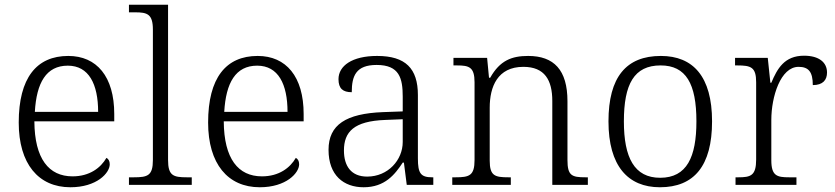

<svg xmlns="http://www.w3.org/2000/svg" viewBox="-20 -780 3524 810"><path d="M277 10C388 10 443 -50 443 -87C443 -101 437 -110 429 -114C405 -72 358 -36 286 -36C186 -36 126 -110 125 -268H462V-299C462 -457 388 -544 268 -544C134 -544 59 -451 59 -263C59 -89 142 10 277 10ZM394 -308H127C134 -431 175 -503 266 -503C355 -503 394 -425 394 -308Z M524 0H789V-32H768C711 -32 689 -39 689 -105V-760H524V-728H550C601 -728 625 -721 625 -655V-105C625 -39 603 -32 545 -32H524Z M1076 10C1187 10 1242 -50 1242 -87C1242 -101 1236 -110 1228 -114C1204 -72 1157 -36 1085 -36C985 -36 925 -110 924 -268H1261V-299C1261 -457 1187 -544 1067 -544C933 -544 858 -451 858 -263C858 -89 941 10 1076 10ZM1193 -308H926C933 -431 974 -503 1065 -503C1154 -503 1193 -425 1193 -308Z M1514 10C1604 10 1646 -44 1679 -94H1684L1696 0H1808V-32H1804C1755 -32 1743 -48 1743 -112V-379C1743 -491 1691 -544 1571 -544C1465 -544 1408 -502 1408 -446C1408 -406 1427 -391 1464 -391C1464 -460 1482 -506 1569 -506C1665 -506 1679 -450 1679 -372V-310L1596 -307C1440 -301 1366 -254 1366 -148C1366 -40 1430 10 1514 10ZM1529 -35C1461 -35 1431 -80 1431 -145C1431 -224 1473 -269 1605 -274L1679 -277V-181C1679 -105 1617 -35 1529 -35Z M1888 0H2135V-32H2125C2068 -32 2046 -38 2046 -102V-326C2046 -414 2079 -498 2188 -498C2278 -498 2310 -442 2310 -354V0H2460V-32H2450C2392 -32 2374 -39 2374 -105V-353C2374 -485 2317 -544 2208 -544C2139 -544 2089 -525 2048 -452H2043L2035 -536H1893V-504H1908C1959 -504 1982 -497 1982 -433V-105C1982 -39 1960 -32 1902 -32H1888Z M2764 10C2908 10 2984 -80 2984 -268C2984 -457 2904 -544 2768 -544C2622 -544 2547 -455 2547 -268C2547 -80 2629 10 2764 10ZM2765 -30C2656 -30 2612 -115 2612 -268C2612 -425 2655 -504 2767 -504C2874 -504 2918 -427 2918 -268C2918 -118 2878 -30 2765 -30Z M3083 0H3340V-32H3309C3258 -32 3234 -38 3234 -104V-274C3234 -372 3273 -498 3349 -498C3391 -498 3409 -477 3409 -421C3452 -421 3469 -443 3469 -474C3469 -517 3435 -545 3372 -545C3289 -545 3259 -490 3234 -431H3230L3219 -536H3081V-504H3090C3148 -504 3170 -497 3170 -433V-107C3170 -39 3147 -32 3095 -32H3083Z"/></svg>

Font: Noto Serif Bengali Light
Style: Regular
Weight: 300
Designer: Juan Bruce, Universal Thirst, Indian Type Foundry and the Monotype Design Team.
Foundry: Monotype Imaging Inc.
Version: Version 2.003